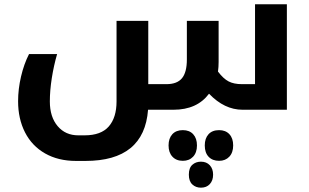

<svg xmlns="http://www.w3.org/2000/svg" viewBox="-20 -515 1451 901"><path d="M761.2 -120.1Q811 -120.1 834 -147.9Q856.9 -175.8 856.9 -235.8V-417H1005.9V-224.1Q1005.9 -199.7 1002.9 -179.2Q1027.8 -146 1052.5 -133.1Q1077.1 -120.1 1115.2 -120.1H1176.8V-495.1H1326.2V0H1118.2Q1033.2 0 960.9 -75.2Q904.8 0 793.9 0H674.8Q656.7 240.2 380.9 240.2H336.9Q253.4 240.2 191.7 205.1Q129.9 169.9 97.4 106.2Q64.9 42.5 64.9 -40Q64.9 -96.7 78.6 -155.5Q92.3 -214.4 116.2 -261.2H248Q232.4 -207.5 223.1 -148.7Q213.9 -89.8 213.9 -39.1Q213.9 33.7 250.5 76.9Q287.1 120.1 347.2 120.1H377Q454.1 120.1 490.5 78.4Q526.9 36.6 526.9 -39.1V-417H675.8V-120.1ZM922.9 365.7Q898.9 365.7 882.6 350.6Q866.2 335.4 866.2 304.7Q866.2 272.9 882.6 258.3Q898.9 243.7 922.9 243.7Q949.2 243.7 964.6 260.5Q980 277.3 980 304.7Q980 332 964.6 348.9Q949.2 365.7 922.9 365.7ZM837.9 239.7Q807.1 239.7 789.1 220.2Q771 200.7 771 167.5Q771 134.3 788.6 115Q806.2 95.7 837.9 95.7Q869.1 95.7 886.7 115Q904.3 134.3 904.3 167.5Q904.3 201.2 886 220.5Q867.7 239.7 837.9 239.7ZM1008.3 239.7Q977.1 239.7 959 220.7Q940.9 201.7 940.9 167.5Q940.9 134.3 958.5 115Q976.1 95.7 1008.3 95.7Q1038.6 95.7 1056.4 114.7Q1074.2 133.8 1074.2 167.5Q1074.2 201.2 1055.9 220.5Q1037.6 239.7 1008.3 239.7Z"/></svg>

Font: Droid Arabic Kufi
Style: Bold
Weight: 700
Designer: Pascal Zoghbi
Foundry: Irfont.ir
Version: Version 1.00 February 28, 2013, initial release